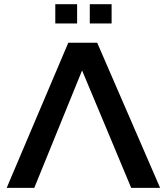

<svg xmlns="http://www.w3.org/2000/svg" viewBox="-20 -904 803 924"><path d="M484.9 -302.7 375 -564.9 145 0H12.2L308.6 -698.2H447.8L750.5 0H611.3ZM517.1 -883.8V-791H412.1V-883.8ZM351.1 -883.8V-791H246.1V-883.8Z"/></svg>

Font: Voltera
Style: Bold
Weight: 700
Designer: Bernd Montag
Version: Version 1.301